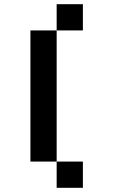

<svg xmlns="http://www.w3.org/2000/svg" viewBox="-20 -895 540 915"><path d="M125 -125V-750H250V-125ZM250 -125H375V0H250ZM250 -750V-875H375V-750Z"/></svg>

Font: GalmuriMono7 Regular
Style: Regular
Weight: 400
Designer: Lee Minseo (quiple)
Version: Version 2.399;hotconv 1.1.1;makeotfexe 2.6.0 DEVELOPMENT